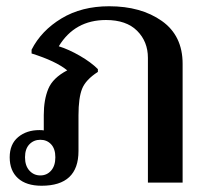

<svg xmlns="http://www.w3.org/2000/svg" viewBox="-20 -584 664 614"><path d="M11 -81Q11 -123 38 -145.5Q65 -168 106 -168Q115 -168 120 -167V-216Q120 -265 134.5 -300Q149 -335 195 -359Q158 -389 81 -413V-425Q112 -486 176.5 -525Q241 -564 329 -564Q431 -564 497.5 -517Q564 -470 564 -380V0H453V-399Q453 -451 418.5 -485.5Q384 -520 319 -520Q219 -520 168 -436Q200 -426 235.5 -405.5Q271 -385 293 -363V-354Q254 -329 242.5 -300Q231 -271 231 -215V-101Q231 10 113 10Q64 10 37.5 -14Q11 -38 11 -81ZM157 -81Q157 -108 143.5 -122.5Q130 -137 109 -137Q88 -137 74 -122.5Q60 -108 60 -81Q60 -54 74 -38.5Q88 -23 109 -23Q130 -23 143.5 -38.5Q157 -54 157 -81Z"/></svg>

Font: Trirong Medium
Style: Regular
Weight: 500
Designer: Katatrad Team
Foundry: CadsonDemak
Version: Version 1.001